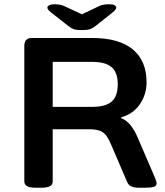

<svg xmlns="http://www.w3.org/2000/svg" viewBox="-20 -878 772 900"><path d="M148 2Q119 2 106.5 -5.5Q94 -13 94 -27V-663Q94 -700 129 -700H411Q538 -700 602.5 -646.5Q667 -593 667 -492Q667 -436 636 -390Q605 -344 548 -328V-324Q571 -316 591 -292Q611 -268 625 -234L706 -46Q714 -26 714 -18Q714 -7 701.5 -2.5Q689 2 661 2H631Q611 2 597 -3.5Q583 -9 576 -25L504 -193Q492 -222 480 -239.5Q468 -257 449.5 -264.5Q431 -272 399 -272H227V-27Q227 -13 214.5 -5.5Q202 2 173 2ZM227 -377H411Q475 -377 503.5 -402Q532 -427 532 -483Q532 -538 503.5 -563Q475 -588 411 -588H227ZM490 -858Q511 -858 518 -853Q525 -848 525 -843Q525 -839 522 -834Q519 -829 507 -819L429 -757Q415 -746 402.5 -741.5Q390 -737 364 -737Q336 -737 323.5 -742Q311 -747 298 -758L220 -819Q208 -829 205 -834Q202 -839 202 -843Q202 -848 209.5 -853Q217 -858 238 -858Q263 -858 282 -849L364 -811L446 -850Q464 -858 490 -858Z"/></svg>

Font: Asap Expanded SemiBold
Style: Regular
Weight: 600
Width: 7
Designer: Pablo Cosgaya
Foundry: Omnibus-Type
Version: Version 3.001; ttfautohint (v1.8.4.7-5d5b)